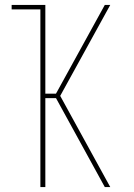

<svg xmlns="http://www.w3.org/2000/svg" viewBox="-20 -755 540 775"><path d="M143 0V-717H27V-735H163V-377H206L403 -735H425L223 -368L425 0H403L206 -359H163V0Z"/></svg>

Font: Iosevka SS18 Thin
Style: Regular
Weight: 100
Monospace: yes
Designer: Belleve Invis
Foundry: Belleve Invis
Version: Version 25.1.1; ttfautohint (v1.8.4)